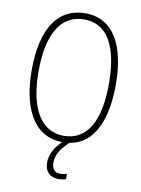

<svg xmlns="http://www.w3.org/2000/svg" viewBox="-100 -791 792 1077"><g transform="rotate(10 295.5 -253.0)"><path d="M266 131C266 86 291 49 336 7C481 -16 535 -172 535 -358C535 -574 463 -724 298 -724C141 -724 56 -594 56 -358C56 -162 120 9 295 10C254 49 231 92 231 137C231 189 261 218 310 218C327 218 342 215 352 211V181C344 184 329 187 314 187C282 187 266 168 266 131ZM95 -358C95 -564 161 -689 298 -689C429 -689 496 -570 496 -358C496 -147 431 -26 296 -26C164 -26 95 -151 95 -358Z"/></g></svg>

Font: Noto Sans Condensed ExtraLight
Style: Regular
Weight: 200
Width: 3
Designer: Monotype Design Team
Foundry: Monotype Imaging Inc.
Version: Version 2.013